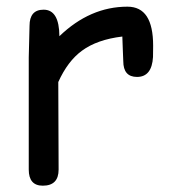

<svg xmlns="http://www.w3.org/2000/svg" viewBox="-20 -535 520 587"><path d="M447.8 -360.8Q444.3 -299.8 398.9 -299.8Q356.9 -299.8 356.9 -348.1Q356.9 -357.4 355.5 -382.3L354 -423.3Q276.9 -414.1 230.5 -379.9Q187 -348.1 158.2 -284.2L159.2 -16.6Q159.2 32.7 110.8 32.7Q67.9 32.7 67.9 -16.6V-359.4Q67.9 -375.5 69.1 -407.7Q70.3 -439.9 70.3 -456.1Q70.3 -505.4 113.3 -505.4Q161.1 -505.4 161.6 -424.3Q255.4 -514.6 369.6 -514.6Q409.2 -514.6 428.7 -484.9Q448.2 -455.1 448.2 -395Q448.2 -369.6 447.8 -360.8Z"/></svg>

Font: Candra Sangkala
Style: Regular
Weight: 400
Designer: R.S. Wihananto
Foundry: R.S. Wihananto
Version: Version 2.0.1